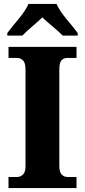

<svg xmlns="http://www.w3.org/2000/svg" viewBox="-20 -951 429 971"><path d="M23 0H367V-56H321Q304 -56 292 -68.5Q280 -81 280 -112V-599Q280 -634 291 -646Q302 -658 321 -658H367V-714H23V-658H67Q83 -658 96 -646Q109 -634 109 -599V-111Q109 -80 96 -68Q83 -56 67 -56H23ZM17 -771H93Q110 -789 141.5 -816Q173 -843 194 -863Q215 -843 247.5 -816Q280 -789 297 -771H373V-784Q351 -813 316 -855Q281 -897 266 -931H124Q109 -897 74 -855Q39 -813 17 -784Z"/></svg>

Font: Noto Serif SemiCondensed Extra
Style: Regular
Weight: 800
Width: 4
Designer: Monotype Design Team
Foundry: Monotype Imaging Inc.
Version: Version 1.002